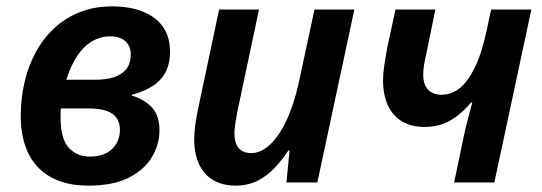

<svg xmlns="http://www.w3.org/2000/svg" viewBox="-20 -572 1699 602"><path d="M257 10Q188 10 140.5 -16Q93 -42 69 -91Q45 -140 45 -208Q45 -263 57 -314.5Q69 -366 92.5 -409Q116 -452 150.5 -484Q185 -516 230.5 -534Q276 -552 332 -552Q387 -552 428 -535.5Q469 -519 491 -488Q513 -457 513 -410Q513 -370 497.5 -343Q482 -316 455 -300Q428 -284 394 -275V-272Q430 -262 455 -236.5Q480 -211 480 -163Q480 -120 457 -80.5Q434 -41 385 -15.5Q336 10 257 10ZM262 -81Q293 -81 313.5 -92Q334 -103 345 -122Q356 -141 356 -164Q356 -199 332 -215.5Q308 -232 255 -232H171Q170 -226 170 -218Q170 -210 170 -202Q170 -137 195.5 -109Q221 -81 262 -81ZM280 -322Q313 -322 337.5 -330Q362 -338 376 -355.5Q390 -373 390 -402Q390 -427 373.5 -442.5Q357 -458 326 -458Q295 -458 268 -442Q241 -426 221 -395Q201 -364 188 -322Z M719 10Q677 10 648 -7.5Q619 -25 604 -57.5Q589 -90 589 -135Q589 -156 592.5 -182Q596 -208 602 -235L667 -542H792L723 -216Q720 -198 717.5 -182Q715 -166 715 -154Q715 -124 728 -108Q741 -92 768 -92Q798 -92 826.5 -118.5Q855 -145 878.5 -195Q902 -245 917 -314L966 -542H1091L975 0H878L888 -100H884Q865 -71 841 -45.5Q817 -20 787 -5Q757 10 719 10Z M1435 -149Q1441 -177 1448 -203Q1455 -229 1461 -251H1457Q1438 -228 1416 -210.5Q1394 -193 1368.5 -183.5Q1343 -174 1311 -174Q1270 -174 1240.5 -191.5Q1211 -209 1196 -242Q1181 -275 1181 -321Q1181 -341 1185 -367.5Q1189 -394 1194 -422L1220 -542H1345L1317 -405Q1312 -384 1309.5 -368Q1307 -352 1307 -339Q1307 -306 1322.5 -290.5Q1338 -275 1364 -275Q1396 -275 1422 -296Q1448 -317 1470 -363Q1492 -409 1507 -482L1520 -542H1646L1530 0H1404Z"/></svg>

Font: Noto Sans Display SemiBold
Style: Italic
Weight: 600
Italic angle: -12°
Designer: Monotype Design Team
Foundry: Monotype Imaging Inc.
Version: Version 2.003